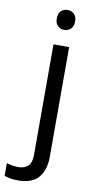

<svg xmlns="http://www.w3.org/2000/svg" viewBox="-161 -780 524 1063"><g transform="rotate(10 101.5 -248.5)"><path d="M78 -681Q78 -710 93 -723.5Q108 -737 130 -737Q150 -737 165.5 -723.5Q181 -710 181 -681Q181 -653 165.5 -639Q150 -625 130 -625Q108 -625 93 -639Q78 -653 78 -681ZM22 240Q-3 240 -22 236.5Q-41 233 -55 228V157Q-40 161 -24 164Q-8 167 11 167Q43 167 64 149.5Q85 132 85 83V-536H173V80Q173 155 137 197.5Q101 240 22 240Z"/></g></svg>

Font: Noto Sans Limbu
Style: Regular
Weight: 400
Designer: Monotype Design Team
Foundry: Monotype Imaging Inc.
Version: Version 2.004; ttfautohint (v1.8.4.7-5d5b)